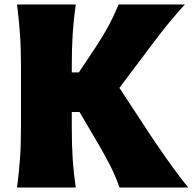

<svg xmlns="http://www.w3.org/2000/svg" viewBox="-20 -838 861 858"><path d="M56.2 0Q64.5 -64.9 69.1 -126.2Q73.7 -187.5 73.7 -265.1V-543.9Q73.7 -624 69.1 -687.5Q64.5 -751 56.2 -817.9H318.4Q309.1 -751 304.9 -687.5Q300.8 -624 300.8 -543.9V-514.6H332.5L411.6 -633.3Q439.9 -676.3 463.1 -719Q486.3 -761.7 510.3 -817.9H806.2Q748 -754.4 699 -690.9Q649.9 -627.4 602.5 -563.5L513.7 -445.3L611.3 -296.4Q641.6 -249.5 678.7 -194.8Q715.8 -140.1 753.2 -88.6Q790.5 -37.1 821.3 0H514.2Q494.6 -55.2 471.4 -100.1Q448.2 -145 422.4 -189.5L335.4 -337.4H300.8V-265.1Q300.8 -187.5 304.9 -126.2Q309.1 -64.9 318.4 0Z"/></svg>

Font: Pinar-DS1-FD ExtraBold
Style: Regular
Weight: 800
Designer: Amin Abedi
Version: Version 2.000